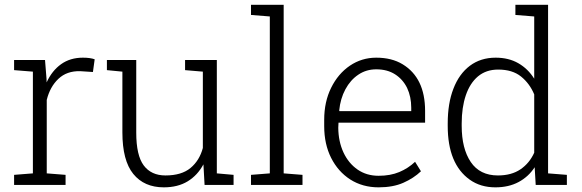

<svg xmlns="http://www.w3.org/2000/svg" viewBox="-20 -782 2460 812"><path d="M257.3 -42.5V0H39.6V-42.5L119.1 -48.8V-479L39.6 -485.4V-528.3H170.4L176.8 -447.8L177.2 -433.6Q199.7 -482.9 238.3 -510.5Q276.9 -538.1 330.6 -538.1Q361.8 -538.1 380.4 -531.2L373 -477.5L318.8 -481Q262.7 -482.4 227.1 -448.7Q191.4 -415 177.7 -359.4V-48.8Z M672.9 10.3Q589.8 10.3 543.7 -46.4Q497.6 -103 497.6 -222.2V-479L432.1 -485.4V-528.3H556.2V-221.2Q556.2 -124.5 587.9 -82.3Q619.6 -40 679.7 -40Q747.6 -40 785.6 -71.5Q823.7 -103 837.9 -156.2V-479L762.7 -485.4V-528.3H897V-48.8L967.8 -42.5V0H845.2L840.3 -86.9Q815.4 -40.5 773.7 -15.1Q731.9 10.3 672.9 10.3Z M1259.3 -42.5V0H1041.5V-42.5L1121.1 -48.8V-712.4L1041.5 -718.8V-761.7H1179.7V-48.8Z M1581.1 10.3Q1513.7 10.3 1461.4 -22.9Q1409.7 -56.2 1380.4 -114.3Q1351.1 -172.4 1351.1 -248.5V-275.4Q1351.1 -351.6 1380.4 -410.6Q1409.7 -470.2 1459.7 -504.2Q1509.8 -538.1 1571.3 -538.1Q1636.7 -538.1 1682.6 -510.3Q1777.8 -452.6 1777.8 -313V-263.2H1411.6L1410.6 -241.7Q1411.1 -183.6 1432.6 -137.2Q1454.1 -91.3 1492.2 -64.9Q1530.3 -38.6 1581.1 -38.6Q1630.9 -38.6 1668.7 -54.4Q1706.5 -70.3 1735.4 -97.7L1760.3 -57.6Q1729.5 -28.3 1685.8 -9Q1642.1 10.3 1581.1 10.3ZM1414.6 -314.9 1415.5 -312H1719.2V-326.7Q1719.2 -373 1701.7 -410.2Q1683.6 -446.8 1650.6 -467.8Q1617.7 -488.8 1571.3 -488.8Q1528.8 -488.8 1495.6 -466.3Q1461.9 -443.8 1440.7 -404.3Q1419.4 -364.7 1414.6 -314.9Z M2075.2 10.3Q2012.2 10.3 1966.8 -22Q1873.5 -88.4 1873.5 -249.5V-259.8Q1873.5 -345.2 1897.5 -406.7Q1921.4 -469.2 1967 -503.7Q2012.7 -538.1 2076.2 -538.1Q2131.3 -538.1 2172.1 -514.6Q2212.9 -491.2 2239.3 -449.2V-712.4L2159.7 -718.8V-761.7H2297.9V-48.8L2377.4 -42.5V0H2245.6L2241.2 -74.7Q2215.3 -34.7 2173.3 -12.2Q2131.3 10.3 2075.2 10.3ZM2085.9 -40Q2143.1 -40 2181.2 -65.9Q2219.2 -91.8 2239.3 -136.2V-382.8Q2220.2 -428.7 2183.6 -458.3Q2147 -487.8 2086.9 -487.8Q2036.1 -487.8 2001.5 -459Q1967.3 -430.2 1950 -378.9Q1932.6 -327.6 1932.6 -259.8V-249.5Q1932.6 -153.8 1970.9 -96.9Q2009.3 -40 2085.9 -40Z"/></svg>

Font: Battambang Light
Style: Regular
Weight: 300
Designer: Danh Hong
Version: Version 8.002; ttfautohint (v1.8.3)